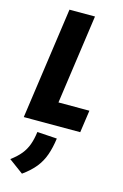

<svg xmlns="http://www.w3.org/2000/svg" viewBox="-151 -764 745 1163"><g transform="rotate(15 222.0 -183.0)"><path d="M34 0 133 -700H293L214 -140H408L388 0ZM112 334 21 267Q60 238 83 209.5Q106 181 118.5 146.5Q131 112 137 66L261 74Q253 133 237 178.5Q221 224 191.5 261Q162 298 112 334Z"/></g></svg>

Font: Finlandica
Style: Italic
Weight: 400
Italic angle: -8°
Designer: Niklas Ekholm, Juho Hiilivirta, Jaakko Suomalainen
Foundry: Helsinki Type Studio
Version: Version 1.064